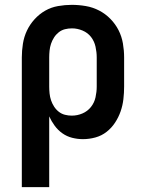

<svg xmlns="http://www.w3.org/2000/svg" viewBox="-20 -562 590 792"><path d="M70 210V-325Q70 -353 74.5 -381.5Q79 -410 91 -435.5Q103 -461 122.5 -482.5Q142 -504 166.5 -518Q191 -532 219.5 -537Q248 -542 276 -542Q305 -542 334 -537Q363 -532 389 -518.5Q415 -505 435.5 -484Q456 -463 469 -437.5Q482 -412 487 -383Q492 -354 492 -325V-205Q492 -179 489 -153Q486 -127 477.5 -102.5Q469 -78 454.5 -56Q440 -34 419.5 -18Q399 -2 373.5 5Q348 12 322 12Q300 12 278 6.5Q256 1 237.5 -12Q219 -25 205.5 -43.5Q192 -62 183 -82V210ZM276 -85Q299 -85 320 -94Q341 -103 355 -120.5Q369 -138 374 -160.5Q379 -183 379 -205V-325Q379 -347 374 -369.5Q369 -392 355.5 -409.5Q342 -427 320.5 -436Q299 -445 277 -445Q262 -445 248 -441.5Q234 -438 222.5 -429Q211 -420 203 -407.5Q195 -395 190.5 -381.5Q186 -368 184.5 -353.5Q183 -339 183 -325V-205Q183 -191 184.5 -176.5Q186 -162 190.5 -148.5Q195 -135 203 -122.5Q211 -110 222.5 -101Q234 -92 248 -88.5Q262 -85 276 -85Z"/></svg>

Font: Lode Term
Style: Bold
Weight: 700
Monospace: yes
Designer: Belleve Invis
Foundry: Belleve Invis
Version: Version 29.2.0